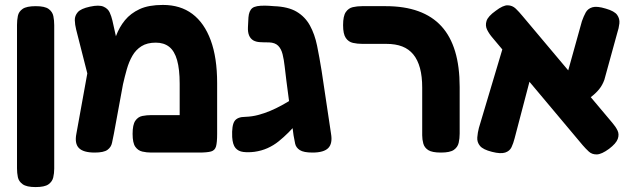

<svg xmlns="http://www.w3.org/2000/svg" viewBox="-20 -610 2564 779"><path d="M124 149Q88 149 72 137.5Q56 126 52.5 109Q49 92 49 73V-509Q49 -528 52.5 -545.5Q56 -563 72 -574Q88 -585 125 -585Q162 -585 177.5 -573.5Q193 -562 196.5 -544.5Q200 -527 200 -508V74Q200 93 196 110Q192 127 176.5 138Q161 149 124 149Z M861 -273V-67Q861 -32 856.5 -16Q852 0 836.5 4.5Q821 9 786 9H594Q575 9 557.5 5Q540 1 529 -14.5Q518 -30 518 -67Q518 -104 529 -120Q540 -136 557.5 -139.5Q575 -143 595 -143H709V-270Q709 -329 698.5 -366Q688 -403 666.5 -420Q645 -437 612 -437Q577 -437 554 -422.5Q531 -408 517 -383.5Q503 -359 494.5 -329Q486 -299 479 -268L442 -67Q438 -48 434.5 -30.5Q431 -13 416 -2Q401 9 364 9Q318 9 300 -9.5Q282 -28 290 -68L344 -366L397 -307Q413 -346 425 -386.5Q437 -427 450.5 -463.5Q464 -500 487 -528Q510 -556 546.5 -573Q583 -590 641 -590Q712 -590 760.5 -553.5Q809 -517 835 -446.5Q861 -376 861 -273ZM360 -211 289 -490Q284 -510 283.5 -528Q283 -546 295.5 -560.5Q308 -575 345 -583Q382 -591 400 -583Q418 -575 425 -559.5Q432 -544 436 -527L480 -330Z M1248 9Q1212 9 1196.5 -1Q1181 -11 1177.5 -27Q1174 -43 1171 -61L1142 -282Q1138 -313 1135 -340.5Q1132 -368 1126.5 -390Q1121 -412 1108.5 -424.5Q1096 -437 1072 -438Q1049 -438 1034 -439Q1019 -440 1008 -446Q996 -453 990.5 -466.5Q985 -480 986 -500L988 -539Q990 -566 1003.5 -577Q1017 -588 1057 -587Q1059 -587 1071.5 -586.5Q1084 -586 1091 -585Q1149 -583 1183.5 -562.5Q1218 -542 1237.5 -506.5Q1257 -471 1266.5 -424.5Q1276 -378 1285 -322L1323 -68Q1330 -28 1312 -9.5Q1294 9 1248 9ZM1012 6Q987 9 967 6.5Q947 4 935.5 -9.5Q924 -23 922 -54Q920 -101 931.5 -118.5Q943 -136 976 -136Q1003 -137 1027.5 -143.5Q1052 -150 1076 -160Q1100 -170 1124.5 -183.5Q1149 -197 1174.5 -213.5Q1200 -230 1228 -248L1229 -160Q1208 -137 1189 -114.5Q1170 -92 1150.5 -72.5Q1131 -53 1110.5 -36.5Q1090 -20 1065.5 -9Q1041 2 1012 6Z M1769 9Q1733 9 1717.5 -1Q1702 -11 1697.5 -27.5Q1693 -44 1693 -61V-255Q1693 -300 1684 -333.5Q1675 -367 1657 -389Q1639 -411 1612 -421.5Q1585 -432 1547 -432H1450Q1430 -432 1412 -436Q1394 -440 1383 -456Q1372 -472 1372 -508Q1372 -545 1383 -561Q1394 -577 1411.5 -581Q1429 -585 1449 -585H1545Q1621 -585 1677.5 -564.5Q1734 -544 1771 -503.5Q1808 -463 1826.5 -401.5Q1845 -340 1845 -257V-68Q1845 -48 1841 -30.5Q1837 -13 1821.5 -2Q1806 9 1769 9Z M2451 -6Q2421 16 2401.5 16.5Q2382 17 2369 5Q2356 -7 2344 -21L1979 -456Q1965 -472 1956.5 -489Q1948 -506 1954 -525Q1960 -544 1991 -566Q2021 -589 2040 -588.5Q2059 -588 2072.5 -575Q2086 -562 2100 -545L2465 -111Q2478 -96 2485.5 -80.5Q2493 -65 2486.5 -46.5Q2480 -28 2451 -6ZM1976 6Q1940 -3 1927.5 -18Q1915 -33 1916.5 -52.5Q1918 -72 1923 -91L2026 -436L2153 -373L2068 -49Q2063 -29 2055.5 -13Q2048 3 2029.5 9Q2011 15 1976 6ZM2326 -174 2265 -251 2341 -524Q2348 -544 2356.5 -559.5Q2365 -575 2383.5 -580.5Q2402 -586 2438 -575Q2473 -565 2484 -549.5Q2495 -534 2493 -515Q2491 -496 2484 -475L2432 -286Q2424 -264 2410.5 -247.5Q2397 -231 2376 -215Q2355 -199 2326 -174Z"/></svg>

Font: Fredoka Light SemiBold
Style: Regular
Weight: 600
Version: Version 2.001